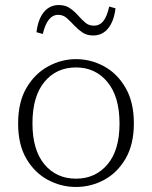

<svg xmlns="http://www.w3.org/2000/svg" viewBox="-20 -730 604 763"><path d="M282 13Q223 13 170.5 -15Q118 -43 85 -99Q52 -155 52 -239Q52 -324 85 -380.5Q118 -437 171 -466Q224 -495 282 -495Q341 -495 393.5 -466.5Q446 -438 479 -381Q512 -324 512 -240Q512 -156 479 -99.5Q446 -43 393.5 -15Q341 13 282 13ZM282 -20Q359 -20 407 -76.5Q455 -133 455 -239Q455 -346 407 -404Q359 -462 282 -462Q204 -462 156.5 -404.5Q109 -347 109 -240Q109 -134 156.5 -77Q204 -20 282 -20ZM125 -602Q131 -653 154 -681.5Q177 -710 214 -710Q239 -710 257 -698Q275 -686 290 -669Q305 -652 319 -640Q333 -628 353 -628Q376 -628 390.5 -646Q405 -664 414 -704L439 -697Q433 -646 410 -617.5Q387 -589 350 -589Q325 -589 307.5 -601Q290 -613 275 -629Q259 -646 245 -658.5Q231 -671 211 -671Q168 -671 150 -595Z"/></svg>

Font: Source Serif 4 SmText Light
Style: Regular
Weight: 300
Designer: Frank Grießhammer
Foundry: Adobe
Version: Version 4.005;hotconv 1.1.0;makeotfexe 2.6.0